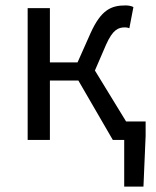

<svg xmlns="http://www.w3.org/2000/svg" viewBox="-20 -516 577 708"><path d="M82 0H164V-219H269L396 0H438V172H509L517 -15V-68H445L330 -256L371 -351C396 -407 416 -415 441 -415C448 -415 451 -414 457 -412L472 -490C464 -494 454 -496 443 -496C390 -496 353 -480 314 -394L266 -286H164V-486H82Z"/></svg>

Font: DAIFUKU Sans
Style: Regular
Weight: 400
Designer: Original font ‘Source Han Sans JP’ : Paul D. Hunt
Foundry: Daifuku
Version: Version 1.000